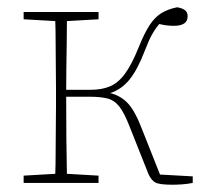

<svg xmlns="http://www.w3.org/2000/svg" viewBox="-20 -503 569 528"><path d="M388 -25 336 -156Q322 -192 308.5 -209.5Q295 -227 276 -232Q257 -237 226 -237H162Q162 -179 162.5 -121Q163 -63 164 -25L251 -20V0H45V-20L132 -25Q133 -51 133 -84.5Q133 -118 133.5 -151Q134 -184 134 -210V-260Q134 -286 133.5 -319.5Q133 -353 133 -386Q133 -419 132 -445L45 -450V-470H251V-450L164 -445Q164 -419 163.5 -385.5Q163 -352 162.5 -318Q162 -284 162 -256H228Q260 -256 282.5 -265.5Q305 -275 323.5 -300Q342 -325 361 -372Q377 -412 391.5 -434Q406 -456 424 -467Q442 -478 467 -483Q480 -481 488 -475.5Q496 -470 496 -458Q496 -432 458 -432Q446 -432 436 -433.5Q426 -435 418 -437Q407 -424 398 -408Q389 -392 378 -363Q358 -311 336 -284Q314 -257 283 -247Q312 -240 332 -218.5Q352 -197 372 -144L420 -23L510 -18V0Q496 3 480.5 4Q465 5 454 5Q419 5 407.5 -1Q396 -7 388 -25Z"/></svg>

Font: Source Serif 4 ExtraLight
Style: Regular
Weight: 200
Designer: Frank Grießhammer
Foundry: Adobe
Version: Version 4.005;hotconv 1.1.0;makeotfexe 2.6.0